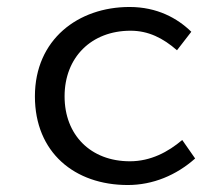

<svg xmlns="http://www.w3.org/2000/svg" viewBox="-20 -518 640 550"><path d="M346 12C418 12 485 -16 539 -64L502 -117C462 -83 412 -56 352 -56C240 -56 165 -131 165 -242C165 -354 242 -430 354 -430C405 -430 447 -409 487 -374L528 -427C488 -466 430 -498 351 -498C204 -498 80 -405 80 -242C80 -81 194 12 346 12Z"/></svg>

Font: Hasklig
Style: Regular
Weight: 400
Monospace: yes
Designer: Paul D. Hunt, Teo Tuominen
Foundry: Adobe Systems Incorporated
Version: Version 2.030;PS 1.0;hotconv 16.6.51;makeotf.lib2.5.65220